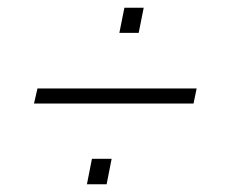

<svg xmlns="http://www.w3.org/2000/svg" viewBox="-20 -501 597 497"><path d="M68 -233 77 -272H489L481 -233ZM205 -24 218 -90H269L256 -24ZM289 -416 302 -481H352L339 -416Z"/></svg>

Font: Saira SemiExpanded ExtraLight
Style: Italic
Weight: 250
Width: 6
Italic angle: -12°
Designer: Hector Gatti with collaboration of the Omnibus-Type team
Foundry: Omnibus-Type
Version: Version 1.101